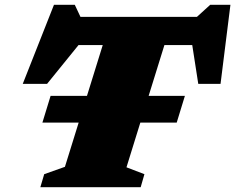

<svg xmlns="http://www.w3.org/2000/svg" viewBox="-20 -777 976 797"><path d="M156 -268 190 -379H341L406.5 -590H306L175.5 -429H74.5L204 -757H290.5L314 -707H797.5L852.5 -757H936.5L895.5 -429H803L778 -590H662.5L597 -379H747.5L713.5 -268H562.5L505 -82.5L579.5 -54L564 0H147.5L163.5 -54L249.5 -84.5L306.5 -268Z"/></svg>

Font: Newsreader Caption ExtraBold
Style: Italic
Weight: 800
Italic angle: -17°
Designer: Hugues Gentile
Foundry: Production Type
Version: Version 1.001